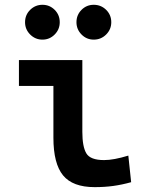

<svg xmlns="http://www.w3.org/2000/svg" viewBox="-20 -767 626 797"><path d="M373 9.8Q281.7 9.8 241.7 -39.1Q201.7 -87.9 201.7 -195.3V-410.2H58.6V-517.6H321.8V-219.7Q321.8 -158.2 338.4 -130.4Q355 -102.5 412.1 -102.5Q452.1 -102.5 512.7 -121.1L524.4 -10.7Q485.8 0 450 4.9Q414.1 9.8 373 9.8ZM369.1 -602.5Q339.4 -602.5 318.4 -623.8Q297.4 -645 297.4 -674.8Q297.4 -705.1 318.4 -726.1Q339.4 -747.1 369.1 -747.1Q399.4 -747.1 420.7 -726.1Q441.9 -705.1 441.9 -674.8Q441.9 -645 420.7 -623.8Q399.4 -602.5 369.1 -602.5ZM156.2 -602.5Q126.5 -602.5 105.2 -623.8Q84 -645 84 -674.8Q84 -705.1 105.2 -726.1Q126.5 -747.1 156.2 -747.1Q186 -747.1 207 -726.1Q228 -705.1 228 -674.8Q228 -645 207 -623.8Q186 -602.5 156.2 -602.5Z"/></svg>

Font: CaskaydiaCove NF SemiBold
Style: Regular
Weight: 600
Designer: Aaron Bell
Foundry: Saja Typeworks
Version: Version 2111.001; VTT 6.35;Nerd Fonts 3.2.1